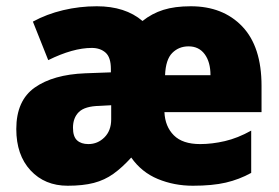

<svg xmlns="http://www.w3.org/2000/svg" viewBox="-20 -583 891 613"><path d="M589 -563Q692 -563 753.5 -498.5Q815 -434 815 -309V-225H505Q507 -179 535 -151Q563 -123 619 -123Q657 -123 698 -132.5Q739 -142 782 -166V-31Q744 -10 701 0Q658 10 596 10Q536 10 484 -11.5Q432 -33 399 -80Q370 -48 342 -28Q314 -8 279.5 1Q245 10 196 10Q123 10 77.5 -39Q32 -88 32 -171Q32 -262 91 -303.5Q150 -345 252 -349L334 -352V-363Q334 -400 317 -415Q300 -430 273 -430Q213 -430 134 -391L85 -514Q129 -538 181.5 -550.5Q234 -563 289 -563Q380 -563 435 -516Q465 -540 501.5 -551.5Q538 -563 589 -563ZM582 -435Q551 -435 530 -414Q509 -393 507 -343H652Q652 -385 633.5 -410Q615 -435 582 -435ZM298 -245Q251 -244 232 -225.5Q213 -207 213 -175Q213 -147 226 -135Q239 -123 262 -123Q292 -123 313.5 -144.5Q335 -166 335 -202V-247Z"/></svg>

Font: Noto Sans Hebrew SemiCondensed Black
Style: Regular
Weight: 900
Width: 4
Designer: Ben Nathan
Foundry: Google LLC
Version: Version 3.001; ttfautohint (v1.8.4.7-5d5b)